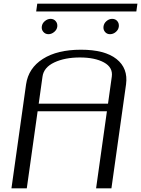

<svg xmlns="http://www.w3.org/2000/svg" viewBox="-20 -1019 764 1039"><path d="M583 0H500L558.6 -417H183.6L125 0H42L121.1 -562.5Q133.8 -650.4 211.9 -700.2Q290 -750 418 -750Q546.9 -750 610.4 -699.7Q673.8 -649.4 662.1 -562.5ZM189.5 -458H564.5L585 -604.5Q591.8 -654.3 542.5 -681.2Q493.2 -708 412.1 -708Q331.1 -708 273.9 -681.2Q216.8 -654.3 210 -604.5ZM586.9 -917Q604.5 -917 614.7 -904.8Q625 -892.6 623 -875Q621.1 -858.4 606.9 -846.2Q592.8 -834 575.2 -834Q558.6 -834 548.3 -846.2Q538.1 -858.4 540 -875Q542 -892.6 556.2 -904.8Q570.3 -917 586.9 -917ZM290 -875Q288.1 -858.4 273.4 -846.2Q258.8 -834 242.2 -834Q225.6 -834 214.8 -846.2Q204.1 -858.4 206.1 -875Q208 -892.6 222.7 -904.8Q237.3 -917 253.9 -917Q270.5 -917 281.2 -904.8Q292 -892.6 290 -875ZM723.6 -999 717.8 -957H175.8L181.6 -999Z"/></svg>

Font: okolaks
Style: RegularItalic
Weight: 500
Italic angle: -8°
Version: Version 000.6.0